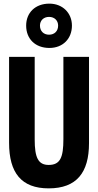

<svg xmlns="http://www.w3.org/2000/svg" viewBox="-20 -1027 540 1057"><path d="M252 -763C327 -763 376 -815 376 -886C376 -956 324 -1007 252 -1007C174 -1007 124 -957 124 -886C124 -813 174 -763 252 -763ZM250 -836C220 -836 200 -856 200 -886C200 -915 221 -934 250 -934C280 -934 300 -914 300 -886C300 -856 280 -836 250 -836ZM248 10C402 10 470 -77 470 -239V-714H329V-261C329 -161 312 -119 248 -119C190 -119 171 -160 171 -259V-714H30V-241C30 -75 98 10 248 10Z"/></svg>

Font: Noto Sans Mono ExtraCondensed ExtraBold
Style: Regular
Weight: 800
Width: 2
Designer: Monotype Design Team
Foundry: Monotype Imaging Inc.
Version: Version 2.014